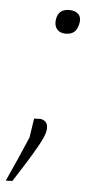

<svg xmlns="http://www.w3.org/2000/svg" viewBox="-77 -535 341 723"><g transform="rotate(5 93.5 -173.5)"><path d="M149 -414Q126.5 -414 115.2 -429Q104 -444 109 -468Q116 -504 156 -504Q178 -504 190 -492Q202 -480 198 -458Q193 -433.5 181.2 -423.8Q169.5 -414 149 -414ZM-27 157Q-6.5 112.5 11.8 71Q30 29.5 48 -13Q51 -31 53.5 -49Q56 -67 59 -85L84 -86Q117 -80 109 -40Q105.5 -22.5 86.8 11.5Q68 45.5 43.5 84.5Q19 123.5 -2 156Z"/></g></svg>

Font: Commissioner Loud Thin
Style: Italic
Weight: 100
Italic angle: -12°
Designer: Kostas Bartsokas
Foundry: Kostas Bartsokas
Version: Version 1.000; ttfautohint (v1.8.3)